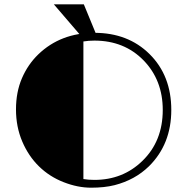

<svg xmlns="http://www.w3.org/2000/svg" viewBox="-20 -850 857 879"><path d="M155.3 -601.1Q257.8 -699.7 412.6 -699.7Q566.4 -699.7 664.6 -602.5Q764.2 -503.9 764.2 -346.7Q764.2 -189.9 662.1 -88.9Q598.1 -26.4 504.9 -2.4Q458.5 9.3 397.2 9.3Q335.9 9.3 271.5 -15.9Q207 -41 158.7 -88.1Q110.4 -135.3 81.8 -202.4Q53.2 -269.5 53.2 -348.9Q53.2 -428.2 80.3 -491.5Q107.4 -554.7 155.3 -601.1ZM412.1 -664.1Q385.3 -664.1 361.8 -660.2V-30.3Q384.3 -26.4 412.1 -26.4Q542.5 -26.4 631.8 -113.3Q725.1 -203.6 725.1 -346.7Q725.1 -482.9 637.7 -573.2Q549.3 -664.1 412.1 -664.1ZM226.6 -830.1H363.8L420.9 -691.4H345.7Z"/></svg>

Font: Limelight
Style: Regular
Weight: 400
Designer: Nicole Fally
Foundry: Nicole Fally
Version: Version 1.002